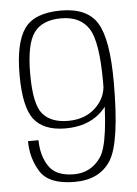

<svg xmlns="http://www.w3.org/2000/svg" viewBox="-51 -720 547 765"><g transform="rotate(-5 223.0 -337.5)"><path d="M217 5.5Q316.5 5.5 361.5 -65Q406.5 -135.5 406.5 -376.5Q406.5 -548 366.5 -613.8Q326.5 -679.5 221.5 -679.5Q115.5 -679.5 75.2 -623Q35 -566.5 35 -438.5Q35 -309 73.8 -259.5Q112.5 -210 199.5 -210Q282.5 -210 335 -254Q387.5 -298 388 -360L364.5 -373.5Q364 -318.5 322 -278.8Q280 -239 212 -239Q144 -239 110.8 -277.8Q77.5 -316.5 77.5 -438Q77.5 -557.5 110.8 -603Q144 -648.5 219.5 -648.5Q295.5 -648.5 329.8 -595.8Q364 -543 364 -381Q364 -139 324.5 -82Q285 -25 217 -25Q145 -25 116.5 -67.8Q88 -110.5 87.5 -172.5H45.5Q45.5 -104 80 -49.2Q114.5 5.5 217 5.5Z"/></g></svg>

Font: Anybody UltraCondensed Thin ExtraLight
Style: Regular
Weight: 250
Version: Version 1.111